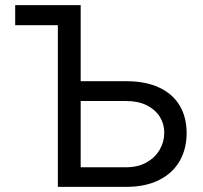

<svg xmlns="http://www.w3.org/2000/svg" viewBox="-20 -727 789 747"><path d="M293.9 -628.9H39.1V-707H293.9ZM706.1 -209Q706.1 -147.5 678.7 -100.1Q651.4 -52.7 598.6 -26.4Q545.9 0 470.7 0H205.1V-707H293.9V-76.2H470.7Q516.6 -76.2 550.3 -95.2Q584 -114.3 601.6 -145Q619.1 -175.8 619.1 -210.9Q619.1 -245.1 601.6 -272.9Q584 -300.8 550.8 -317.4Q517.6 -334 470.7 -334H270.5V-411.1H470.7Q545.9 -411.1 598.6 -386.7Q651.4 -362.3 678.7 -316.9Q706.1 -271.5 706.1 -209Z"/></svg>

Font: Pretendard Std Variable
Style: Regular
Weight: 400
Designer: Base glyphs from Inter by Rasmus Andersson; Hangeul glyphs from Noto Sans CJK(Source Han Sans) by Jang Soo-young and Kan
Foundry: Kil Hyung-jin
Version: Version 1.309;Glyphs 3.2 (3225)